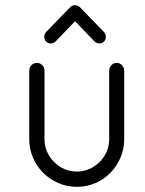

<svg xmlns="http://www.w3.org/2000/svg" viewBox="-20 -724 560 742"><path d="M460 -186Q460 -148 445.5 -114.5Q431 -81 406.5 -56Q382 -31 348.5 -16.5Q315 -2 277 -2Q239 -2 205.5 -16.5Q172 -31 147 -56Q122 -81 107.5 -114.5Q93 -148 93 -186V-451Q93 -463 101.5 -472Q110 -481 123 -481Q135 -481 143.5 -472Q152 -463 152 -451V-186Q152 -160 162 -137.5Q172 -115 189 -98Q206 -81 228.5 -71Q251 -61 277 -61Q303 -61 325.5 -71Q348 -81 365 -98Q382 -115 392 -137.5Q402 -160 402 -186V-451Q402 -463 410.5 -472Q419 -481 431 -481Q443 -481 451.5 -472Q460 -463 460 -451ZM389 -582Q389 -571 382 -563.5Q375 -556 364 -556Q355 -556 346 -563L270 -642L194 -563Q185 -556 176 -556Q165 -556 158 -563.5Q151 -571 151 -582Q151 -591 158 -600L252 -697Q261 -704 270 -704Q279 -704 288 -697L382 -600Q389 -591 389 -582Z"/></svg>

Font: Hanken Light
Style: Light
Weight: 300
Designer: Alfredo Marco Pradil
Foundry: Hanken Design Co.
Version: Version 2.06 2014